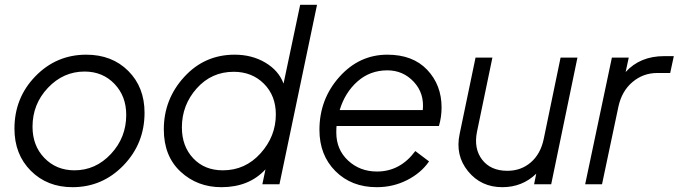

<svg xmlns="http://www.w3.org/2000/svg" viewBox="-20 -765 2817 797"><path d="M281 12Q176 12 108 -56Q40 -124 40 -231Q40 -359 127 -448.5Q214 -538 338 -538Q445 -538 512.5 -470.5Q580 -403 580 -297Q580 -169 492.5 -78.5Q405 12 281 12ZM289 -58Q377 -58 440.5 -126Q504 -194 504 -288Q504 -366 455 -417Q406 -468 331 -468Q243 -468 179 -400.5Q115 -333 115 -239Q115 -160 164.5 -109Q214 -58 289 -58Z M1226 -745H1296L1140 0H1069L1082 -62Q1014 12 899 12Q799 12 729.5 -52.5Q660 -117 660 -228Q660 -353 744.5 -445.5Q829 -538 954 -538Q1026 -538 1081.5 -505Q1137 -472 1157 -418ZM905 -58Q998 -58 1061.5 -128.5Q1125 -199 1125 -290Q1125 -368 1075.5 -417.5Q1026 -467 950 -467Q858 -467 796.5 -398Q735 -329 735 -236Q735 -158 782 -108Q829 -58 905 -58Z M1802 -242H1377Q1376 -233 1376 -215Q1376 -144 1425 -98.5Q1474 -53 1545 -53Q1641 -53 1704 -138L1761 -95Q1728 -47 1670 -17.5Q1612 12 1544 12Q1439 12 1372.5 -54.5Q1306 -121 1306 -226Q1306 -353 1388.5 -445.5Q1471 -538 1588 -538Q1694 -538 1753.5 -475Q1813 -412 1813 -319Q1813 -279 1802 -242ZM1588 -473Q1516 -473 1464 -427Q1412 -381 1390 -308H1735Q1742 -378 1697.5 -425.5Q1653 -473 1588 -473Z M2307 -526H2377L2268 0H2197L2206 -44Q2148 12 2065 12Q1977 12 1923 -54Q1869 -120 1888 -209L1954 -526H2024L1960 -218Q1946 -148 1981.5 -102Q2017 -56 2086 -56Q2143 -56 2183.5 -91Q2224 -126 2237 -188Z M2737 -532H2777L2762 -462H2708Q2650 -462 2605.5 -424.5Q2561 -387 2547 -322L2479 0H2409L2520 -526H2590L2577 -466Q2637 -532 2737 -532Z"/></svg>

Font: Plus Jakarta Display Light
Style: Italic
Weight: 300
Italic angle: -12°
Designer: Gumpita Rahayu
Foundry: Tokotype Studio
Version: Version 1.000;hotconv 1.0.109;makeotfexe 2.5.65596